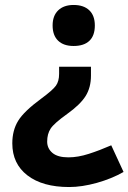

<svg xmlns="http://www.w3.org/2000/svg" viewBox="-20 -566 520 777"><path d="M348.1 -295.9V-259.8Q348.1 -211.9 326.4 -177.2Q304.7 -142.6 252 -105Q198.7 -66.9 184.8 -45.4Q170.9 -23.9 170.9 6.8Q170.9 34.7 192.1 52.7Q213.4 70.8 256.8 70.8Q295.4 70.8 339.4 56.6Q383.3 42.5 430.2 22L480 129.9Q432.1 157.2 371.8 174.1Q311.5 190.9 259.8 190.9Q152.3 190.9 91.1 143.8Q29.8 96.7 29.8 14.2Q29.8 -38.6 53.5 -77.1Q77.1 -115.7 147 -167Q193.4 -201.2 206.3 -219.2Q219.2 -237.3 219.2 -267.1V-295.9ZM363.8 -462.9Q363.8 -421.9 341.8 -400.9Q319.8 -379.9 277.8 -379.9Q237.3 -379.9 215.1 -401.4Q192.9 -422.9 192.9 -462.9Q192.9 -502.4 215.6 -524.2Q238.3 -545.9 277.8 -545.9Q318.8 -545.9 341.3 -524.4Q363.8 -502.9 363.8 -462.9Z"/></svg>

Font: Sahel FD
Style: Bold-FD
Weight: 700
Foundry: Saber Rastikerdar (saber.rastikerdar@gmail.com)
Version: Version 3.3.0